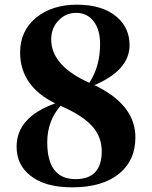

<svg xmlns="http://www.w3.org/2000/svg" viewBox="-20 -784 648 821"><path d="M239 -332Q182 -266 182 -176Q182 -18 303 -18Q415 -18 415 -137Q415 -196 378 -240Q337 -289 240 -331ZM232 -698Q199 -666 199 -615Q199 -503 362 -430Q408 -500 408 -596Q408 -656 381 -692Q353 -729 306 -729Q262 -729 232 -698ZM559 -197Q559 -98 490 -42Q419 17 289 17Q172 17 110 -33Q51 -79 51 -157Q51 -283 216 -342Q66 -416 66 -560Q66 -652 135 -709Q203 -764 309 -764Q418 -764 479 -712Q534 -665 534 -591Q534 -484 384 -420Q559 -336 559 -197Z"/></svg>

Font: `n[OS CN Heavy
Style: <[WOS[P|ûg*[NI>           
Weight: 900
Designer: Ryoko NISHIZUKA ¬âXZm¬º[P (kana & ideographs); Frank Grie√ühammer (Latin, Greek & Cyrillic); Wenlong ZHANG _ e¬á¬ü¬ô (b
Foundry: Adobe Systems Incorporated
Version: Version 1.00 April 7, 2017, initial release